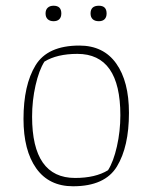

<svg xmlns="http://www.w3.org/2000/svg" viewBox="-20 -640 532 670"><path d="M139 -593Q139 -606 146.5 -613Q154 -620 167 -620Q194 -620 194 -593Q194 -580 187 -573Q180 -566 167 -566Q154 -566 146.5 -573Q139 -580 139 -593ZM296 -593Q296 -620 325 -620Q352 -620 352 -593Q352 -580 345 -573Q338 -566 325 -566Q311 -566 303.5 -573Q296 -580 296 -593ZM62 -225Q62 -343 104 -412Q146 -481 257 -481Q341 -481 385.5 -418.5Q430 -356 430 -246Q430 -128 388 -59Q346 10 235 10Q151 10 106.5 -52.5Q62 -115 62 -225ZM357 -46Q376 -76 388 -129Q400 -182 400 -238Q400 -452 250 -452Q179 -452 135 -425Q116 -395 104 -342Q92 -289 92 -233Q92 -19 242 -19Q313 -19 357 -46Z"/></svg>

Font: Athiti ExtraLight
Style: Regular
Weight: 275
Designer: CadsonDemak Team
Foundry: CadsonDemak
Version: Version 1.033